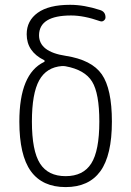

<svg xmlns="http://www.w3.org/2000/svg" viewBox="-20 -760 540 790"><path d="M235.4 -488.3Q170.9 -483.4 141.1 -429.2Q111.3 -375 111.3 -259.8Q111.3 -139.6 144.5 -87.4Q177.7 -35.2 250 -35.2Q322.3 -35.2 355.5 -87.4Q388.7 -139.6 388.7 -259.8Q388.7 -376 358.9 -424.3Q329.1 -472.7 250 -487.3Q245.1 -488.3 235.4 -488.3ZM59.6 -259.8Q59.6 -456.1 161.1 -504.9Q167 -508.8 161.1 -512.7Q89.8 -547.9 89.8 -619.1Q89.8 -674.8 135.3 -707.5Q180.7 -740.2 268.6 -740.2Q326.2 -740.2 391.6 -718.8Q414.1 -711.9 414.1 -688.5Q414.1 -680.7 407.2 -675.3Q400.4 -669.9 391.6 -672.9Q325.2 -696.3 272.5 -696.3Q141.6 -696.3 140.6 -615.2Q140.6 -546.9 250 -530.3Q357.4 -513.7 398.9 -454.1Q440.4 -394.5 440.4 -259.8Q440.4 -121.1 393.1 -55.7Q345.7 9.8 250 9.8Q154.3 9.8 106.9 -55.7Q59.6 -121.1 59.6 -259.8Z"/></svg>

Font: Rounded Mgen+ 2m light
Style: Regular
Weight: 200
Designer: [Source Han Sans]
Ryoko NISHIZUKA  (kana & ideographs); Paul D. Hunt (Latin, Greek & Cyrillic); Wenlong ZHANG  (bopomofo
Version: Version 1.059.20150602